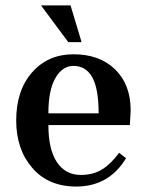

<svg xmlns="http://www.w3.org/2000/svg" viewBox="-20 -681 540 711"><path d="M232.9 -524.9 131.8 -661.1H241.2L282.2 -524.9ZM262.2 9.8Q159.2 9.8 99.6 -59.1Q40 -127.9 40 -234.9Q40 -346.2 98.9 -413.1Q157.7 -480 252 -480Q349.1 -480 406.5 -423.8Q463.9 -367.7 463.9 -272L460.9 -217.8H159.2Q159.2 -127.4 190.9 -80.3Q222.7 -33.2 278.8 -33.2Q325.7 -33.2 358.9 -54.2Q392.1 -75.2 420.9 -115.2L446.8 -95.2Q383.3 9.8 262.2 9.8ZM159.2 -261.2H345.2Q345.2 -353 321.5 -395Q297.9 -437 252 -437Q211.4 -437 185.3 -392.3Q159.2 -347.7 159.2 -261.2Z"/></svg>

Font: El Messiri SemiBold
Style: Regular
Weight: 600
Designer: Mohamed Gaber
Foundry: Kief Type Foundry
Version: Version 2.007;PS 002.007;hotconv 1.0.88;makeotf.lib2.5.64775